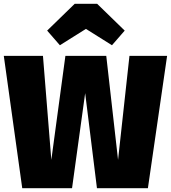

<svg xmlns="http://www.w3.org/2000/svg" viewBox="-20 -990 899 1010"><path d="M859 -696 758 0H490L428 -500L359 0H97L0 -696H206L250 -149L324 -696H539L601 -149L661 -696ZM295 -752 228 -829 373 -970H491L636 -829L569 -752L432 -838Z"/></svg>

Font: Fira Sans Black
Style: Regular
Weight: 900
Designer: Carrois Corporate & Edenspiekermann AG
Foundry: Carrois Corporate GbR & Edenspiekermann AG
Version: Version 4.203